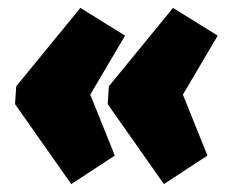

<svg xmlns="http://www.w3.org/2000/svg" viewBox="-20 -490 594 485"><path d="M417 -470 530 -400 442 -251 504 -97 394 -25 252 -227 255 -272ZM183 -470 296 -400 208 -251 270 -97 160 -25 18 -227 21 -272Z"/></svg>

Font: Exo 2 Black
Style: Italic
Weight: 900
Italic angle: -8°
Designer: Natanael Gama
Foundry: Natanael Gama
Version: Version 2.010